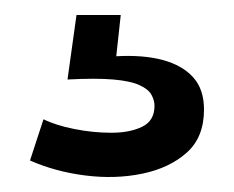

<svg xmlns="http://www.w3.org/2000/svg" viewBox="-20 -26 312 256"><path d="M20 188 38 133Q54 141 79 146Q104 151 128.5 151Q153 151 169.5 143Q186 135 186 115Q186 108 182 100.5Q178 93 166 87.5Q154 82 131 80Q108 78 70 80L82 -6H141L135 49Q171 47 197 54Q223 61 237.5 77Q252 93 252 120Q252 157 229 177.5Q206 198 170 205.5Q134 213 94 208Q54 203 20 188Z"/></svg>

Font: Bricolage Grotesque 60pt
Style: Regular
Weight: 400
Version: Version 1.001;gftools[0.9.33.dev8+g029e19f]